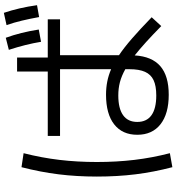

<svg xmlns="http://www.w3.org/2000/svg" viewBox="20 -878 898 978"><g transform="rotate(-90 469.0 -389.0)"><path d="M271.5 -138.7Q271.5 -214.8 324.5 -256.3Q377.4 -297.9 475.6 -297.9Q510.7 -297.9 542.2 -291.7Q573.7 -285.6 605.5 -272V-532.2H265.6V-594.7H593.8V-751H665V-594.7H859.4V-532.2H676.8V-231.9Q715.3 -206.1 762 -165.5Q808.6 -125 870.1 -65.4L825.2 -16.6Q735.8 -104.5 675.8 -151.9Q670.4 -64 620.8 -21.2Q571.3 21.5 475.6 21.5Q378.4 21.5 325 -20.5Q271.5 -62.5 271.5 -138.7ZM58.6 -344.7Q58.6 -447.8 70.1 -539.8Q81.5 -631.8 106.4 -728.5L177.7 -717.8Q154.3 -626 143.6 -535.4Q132.8 -444.8 132.8 -344.7Q132.8 -243.7 143.6 -153.3Q154.3 -63 177.7 27.3L106.4 40Q81.5 -55.2 70.1 -147.5Q58.6 -239.7 58.6 -344.7ZM704.1 -793 765.6 -808.6Q793 -733.9 807.6 -640.6L745.1 -628.9Q732.4 -706.5 704.1 -793ZM830.1 -804.7 892.6 -818.4Q918.5 -742.2 931.6 -649.4L871.1 -638.7Q862.3 -687 852.8 -726.8Q843.3 -766.6 830.1 -804.7ZM471.7 -42Q520.5 -42 549.6 -55.7Q578.6 -69.3 592 -99.1Q605.5 -128.9 605.5 -178.7V-199.7Q571.3 -218.8 539.6 -227.1Q507.8 -235.4 471.7 -235.4Q405.3 -235.4 371.1 -210.9Q336.9 -186.5 336.9 -138.7Q336.9 -90.8 371.1 -66.4Q405.3 -42 471.7 -42Z"/></g></svg>

Font: Pretendard
Style: Regular
Weight: 400
Designer: Base glyphs from Inter by Rasmus Andersson; Hangeul glyphs from Noto Sans CJK(Source Han Sans) by Jang Soo-young and Kan
Foundry: Kil Hyung-jin
Version: Version 1.309